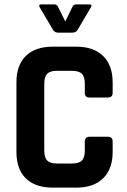

<svg xmlns="http://www.w3.org/2000/svg" viewBox="-20 -856 578 876"><path d="M329 0H220Q141 0 98 -42Q55 -84 55 -163V-480Q55 -559 98 -601Q141 -643 220 -643H329Q407 -643 450.5 -600.5Q494 -558 494 -480V-433Q494 -411 472 -411H388Q367 -411 367 -433V-474Q367 -506 353.5 -519.5Q340 -533 308 -533H240Q209 -533 195.5 -519.5Q182 -506 182 -474V-169Q182 -137 195.5 -123.5Q209 -110 240 -110H308Q340 -110 353.5 -123.5Q367 -137 367 -169V-210Q367 -232 388 -232H472Q494 -232 494 -210V-163Q494 -85 450.5 -42.5Q407 0 329 0ZM310 -707H246Q231 -707 223 -718L161 -823Q154 -836 169 -836H228Q241 -836 245 -824L278 -758L310 -824Q315 -836 328 -836H388Q402 -836 395 -823L333 -718Q325 -707 310 -707Z"/></svg>

Font: Rajdhani
Style: Bold
Weight: 700
Designer: Satya Rajpurohit, Jyotish Sonowal
Foundry: Indian Type Foundry
Version: Version 1.201 February 1, 2022